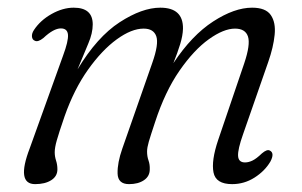

<svg xmlns="http://www.w3.org/2000/svg" viewBox="-20 -471 786 500"><path d="M298.5 -84 376.5 -307Q394 -356.5 387 -376.5Q380 -396.5 354 -396.5Q322.5 -396.5 284 -368.5Q245.5 -340.5 209.2 -289.5Q173 -238.5 148.5 -169Q133 -124 127.8 -105.2Q122.5 -86.5 122.5 -74.5Q122.5 -63.5 126 -52.8Q129.5 -42 129.5 -30Q129.5 -12 113.5 -1.8Q97.5 8.5 71.5 8.5Q21.5 8.5 57.5 -85L144 -325.5Q158.5 -364.5 157 -380.8Q155.5 -397 138.5 -397Q119.5 -397 93 -372Q78.5 -360.5 70.5 -365Q64 -367.5 63.2 -375.8Q62.5 -384 68.5 -393Q85 -418 114.2 -434.5Q143.5 -451 172 -451Q221.5 -451 221.5 -407.5Q221.5 -384.5 210 -357.8Q198.5 -331 182 -290.5Q233 -375 291.5 -413Q350 -451 397.5 -451Q457.5 -451 456.5 -396Q456 -378 449.2 -356Q442.5 -334 431.5 -306.5Q479.5 -379 535 -415Q590.5 -451 636.5 -451Q672 -451 685.2 -431.8Q698.5 -412.5 695.2 -380.2Q692 -348 678.5 -309.5L613 -121.5Q599 -82 600 -65Q601 -48 618 -48Q627.5 -48 637.8 -53Q648 -58 662 -71.5Q675.5 -83 682.5 -79Q696 -72.5 684 -50Q669.5 -25.5 642.8 -8.5Q616 8.5 584.5 8.5Q542 8.5 536 -22Q530 -52.5 548 -106L616 -306Q632.5 -355 625.8 -375.8Q619 -396.5 592 -396.5Q562.5 -396.5 523.8 -368.8Q485 -341 447.5 -287Q410 -233 384 -153.5Q372 -117.5 367.5 -102Q363 -86.5 363 -76.5Q363 -63.5 366.8 -53Q370.5 -42.5 370 -30Q370 -12 355 -1.8Q340 8.5 316 8.5Q287 8.5 286.2 -19.2Q285.5 -47 298.5 -84Z"/></svg>

Font: Fraunces 72pt SuperSoft Light
Style: Italic
Weight: 300
Italic angle: -16°
Version: Version 1.000;[b76b70a41]